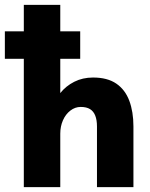

<svg xmlns="http://www.w3.org/2000/svg" viewBox="-38 -770 619 790"><path d="M60 0V-750H210V-387Q233 -416 267.5 -433.5Q302 -451 345 -451Q404 -451 440.5 -426Q477 -401 494 -355.5Q511 -310 511 -250V0H361V-250Q361 -276 354 -294Q347 -312 332.5 -321Q318 -330 294 -330Q271 -330 251.5 -315Q232 -300 221 -275Q210 -250 210 -220V0ZM-18 -528V-641H292V-528Z"/></svg>

Font: Teachers
Style: Bold
Weight: 700
Designer: Alfredo Marco Pradil, Chank Diesel
Version: Version 1.001